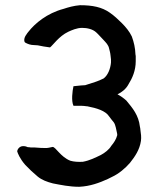

<svg xmlns="http://www.w3.org/2000/svg" viewBox="-20 -747 612 737"><path d="M46 -166C48 -159 56 -138 77 -114C90 -100 108 -83 125 -69C141 -56 160 -49 183 -43C214 -37 247 -30 284 -30C326 -32 361 -45 394 -60C399 -63 405 -65 410 -68C436 -80 461 -101 479 -122C498 -146 516 -172 521 -206C523 -221 521 -234 519 -248C519 -252 518 -256 517 -261C512 -305 489 -332 465 -361C455 -370 444 -378 431 -385C448 -393 464 -406 473 -423C488 -447 501 -476 501 -512V-532L500 -538C499 -564 494 -585 486 -607C477 -626 463 -643 448 -658C434 -672 418 -687 402 -698C371 -720 335 -727 287 -727C263 -725 242 -719 224 -713C160 -696 114 -657 89 -625C86 -621 83 -618 81 -614C71 -601 72 -588 76 -584C86 -578 98 -574 110 -574L125 -573C139 -570 155 -567 172 -565C183 -573 206 -608 242 -625C255 -631 275 -640 295 -640C315 -640 336 -635 349 -623C358 -615 368 -603 377 -594C387 -583 396 -575 399 -560L402 -548C404 -541 405 -526 406 -519V-507C404 -483 394 -458 378 -446C357 -435 335 -429 307 -420C301 -420 296 -419 291 -419C281 -418 272 -417 262 -416C258 -398 253 -360 262 -341H290C298 -341 306 -340 313 -339H315C351 -332 385 -322 399 -300C405 -292 411 -284 417 -277C424 -267 426 -249 429 -237C430 -234 430 -231 430 -228C426 -212 417 -199 407 -187C399 -173 382 -160 367 -152C346 -142 325 -131 298 -126C280 -125 264 -126 250 -130C212 -145 194 -183 182 -183C172 -181 162 -178 153 -179C136 -178 116 -182 98 -181C93 -182 90 -182 87 -182C82 -184 78 -186 70 -186C57 -187 47 -176 46 -166Z"/></svg>

Font: Hussar Pisanka
Style: Regular
Weight: 400
Designer: Robert Jablonski
Foundry: Cannot Into Space Fonts
Version: Version 1.070